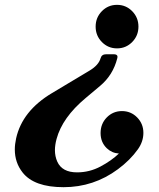

<svg xmlns="http://www.w3.org/2000/svg" viewBox="-20 -568 660 797"><path d="M402.8 -521.5Q428.7 -547.9 465.8 -547.9Q502.9 -547.9 528.8 -521.5Q554.7 -495.1 554.7 -457.5Q554.7 -419.9 528.8 -393.6Q502.9 -367.2 465.8 -367.2Q428.7 -367.2 402.8 -393.6Q377 -419.9 377 -457.5Q377 -495.1 402.8 -521.5ZM243.7 209Q121.6 209 73.7 147.9Q41.5 106.9 41.5 52.7Q41.5 30.8 46.9 6.3Q72.3 -107.9 195.8 -181.6L352.5 -275.4Q389.6 -297.9 397.5 -326.2Q401.9 -342.8 420.9 -342.8H452.1Q467.8 -342.8 467.8 -332Q467.8 -330.1 466.8 -326.2Q449.2 -256.3 395.5 -211.4L335 -160.6Q238.8 -80.1 214.8 8.8Q208 34.2 208 55.2Q208 81.1 217.8 103Q237.8 147.5 299.8 147.5Q351.6 147.5 397.5 123Q442.4 99.1 473.6 69.3Q444.3 67.4 423.3 47.4Q397.5 22.5 397.5 -15.6Q397.5 -54.2 423.3 -80.6Q449.2 -106.9 486.3 -106.9Q523.4 -106.9 549.3 -80.6Q575.2 -54.2 575.2 -16.6Q575.2 19.5 552.7 51.3Q520.5 96.7 469.7 134.3Q369.1 209 243.7 209Z"/></svg>

Font: Cursive Sans
Style: Bold
Weight: 700
Italic angle: -15°
Designer: Wojciech Kalinowski "wmk69" (wmk69@o2.pl)
Foundry: Wojciech Kalinowski "wmk69" (wmk69@o2.pl)
Version: Wersja 3.1.0; 2022-02-18